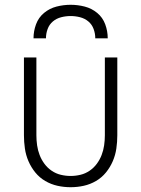

<svg xmlns="http://www.w3.org/2000/svg" viewBox="-20 -770 590 802"><path d="M275 12Q247 12 220 6Q193 0 169 -14Q145 -28 127.5 -49.5Q110 -71 99 -96.5Q88 -122 84 -149.5Q80 -177 80 -205V-530H132V-205Q132 -184 135 -163Q138 -142 145.5 -122.5Q153 -103 165.5 -86Q178 -69 195.5 -57Q213 -45 233.5 -40Q254 -35 275 -35Q296 -35 316.5 -40Q337 -45 354.5 -57Q372 -69 384.5 -86Q397 -103 404.5 -122.5Q412 -142 415 -163Q418 -184 418 -205V-530H470V-205Q470 -177 466 -149.5Q462 -122 451 -96.5Q440 -71 422.5 -49.5Q405 -28 381 -14Q357 0 330 6Q303 12 275 12ZM120 -610Q120 -640 130.5 -668.5Q141 -697 164 -716Q187 -735 216 -742.5Q245 -750 275 -750Q305 -750 334 -742.5Q363 -735 386 -716Q409 -697 419.5 -668.5Q430 -640 430 -610H378Q378 -630 371 -649Q364 -668 349 -680.5Q334 -693 314.5 -698Q295 -703 275 -703Q255 -703 235.5 -698Q216 -693 201 -680.5Q186 -668 179 -649Q172 -630 172 -610Z"/></svg>

Font: Lode Dark Term
Style: Regular
Weight: 400
Monospace: yes
Designer: Belleve Invis
Foundry: Belleve Invis
Version: Version 29.2.0